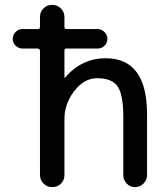

<svg xmlns="http://www.w3.org/2000/svg" viewBox="-20 -770 691 790"><path d="M72.3 -570.3Q56.6 -570.3 44.4 -582Q32.2 -593.8 32.2 -609.9Q32.2 -626 43.9 -638.2Q55.7 -650.4 72.3 -650.4H135.7Q144.5 -650.4 144.5 -659.2V-700.2Q144.5 -721.7 159.2 -735.8Q173.8 -750 194.8 -750Q215.8 -750 230.5 -735.4Q245.1 -720.7 245.1 -700.2V-659.2Q245.1 -650.4 252.9 -650.4H381.8Q397.5 -650.4 409.7 -638.2Q421.9 -626 421.9 -609.9Q421.9 -593.8 410.2 -582Q398.4 -570.3 381.8 -570.3H252.9Q245.1 -570.3 245.1 -560.5V-451.2Q245.1 -450.2 246.1 -450.2Q247.1 -450.2 248 -451.2Q316.4 -530.3 415 -530.3Q585 -530.3 585 -299.8V-48.8Q585 -29.3 570.3 -14.6Q555.7 0 535.6 0Q515.6 0 501.5 -14.6Q487.3 -29.3 487.3 -48.8V-290Q487.3 -380.9 463.9 -414.6Q440.4 -448.2 379.9 -448.2Q326.2 -448.2 285.6 -395.5Q245.1 -342.8 245.1 -280.3V-49.8Q245.1 -28.3 230.5 -14.2Q215.8 0 194.8 0Q173.8 0 159.2 -14.6Q144.5 -29.3 144.5 -49.8V-560.5Q144.5 -569.3 135.7 -570.3Z"/></svg>

Font: Rounded Mgen+ 2p medium
Style: Regular
Weight: 500
Designer: [Source Han Sans]
Ryoko NISHIZUKA  (kana & ideographs); Paul D. Hunt (Latin, Greek & Cyrillic); Wenlong ZHANG  (bopomofo
Version: Version 1.059.20150602